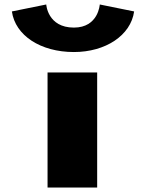

<svg xmlns="http://www.w3.org/2000/svg" viewBox="-20 -836 651 856"><path d="M424.8 -816C424.8 -816 419 -713 309.5 -713C192 -713 186.2 -816 186.2 -816L33 -785C48 -678 160.5 -604 309.5 -604C450.5 -604 563 -678 578 -785ZM192 -513V0H413.2V-513Z"/></svg>

Font: Blink
Style: Wide
Weight: 400
Designer: Mew Too
Foundry: Cannot Into Space Fonts
Version: Version 001.000